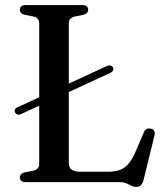

<svg xmlns="http://www.w3.org/2000/svg" viewBox="-20 -720 658 759"><path d="M39.5 -275.5Q36.5 -281.5 39.2 -287.2Q42 -293 49.5 -296L403.5 -459.5Q410.5 -462.5 417 -461Q423.5 -459.5 426.5 -453Q429.5 -447 426.8 -441.2Q424 -435.5 416.5 -432L62 -268.5Q55.5 -265.5 49.2 -267.2Q43 -269 39.5 -275.5ZM309.5 -661.5 277 -655Q265 -652.5 258.5 -645.8Q252 -639 252 -628V-76Q252 -57.5 263.5 -49.2Q275 -41 300 -41H405Q434.5 -41 454.5 -48.5Q474.5 -56 489.8 -75Q505 -94 519.5 -128.5L548 -195.5Q552.5 -206 559.2 -209.8Q566 -213.5 575.5 -211.5Q585.5 -209.5 589.5 -202.5Q593.5 -195.5 590.5 -184L548 -10Q544 5 537 12Q530 19 518 19Q508 19 499.2 14.2Q490.5 9.5 480 4.8Q469.5 0 453 0H83Q70.5 0 64.5 -5Q58.5 -10 58.5 -18.5Q58.5 -33.5 77.5 -38.5L110.5 -45Q122.5 -47.5 128.8 -54.2Q135 -61 135 -72V-628Q135 -639 128.8 -645.8Q122.5 -652.5 110.5 -655L77.5 -661.5Q58.5 -666.5 58.5 -681.5Q58.5 -690.5 64.5 -695.2Q70.5 -700 83 -700H304Q317 -700 322.8 -695.2Q328.5 -690.5 328.5 -681.5Q328.5 -666.5 309.5 -661.5Z"/></svg>

Font: Fraunces 10pt
Style: Regular
Weight: 400
Version: Version 1.000;[b76b70a41]